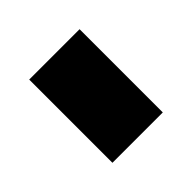

<svg xmlns="http://www.w3.org/2000/svg" viewBox="-32 -506 372 372"><g transform="rotate(45 154.0 -320.0)"><path d="M40 -251V-389H268V-251Z"/></g></svg>

Font: Tektur SemiCondensed SemiBold
Style: Regular
Weight: 600
Width: 4
Designer: Adam Jagosz
Foundry: Adam Jagosz
Version: Version 1.005;gftools[0.9.30]